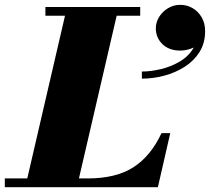

<svg xmlns="http://www.w3.org/2000/svg" viewBox="-70 -779 874 799"><path d="M578.4 -661.3Q578.4 -686.5 592.4 -708.9Q606.4 -731.3 629.6 -745.1Q652.8 -758.9 680 -758.9Q707.6 -758.9 731.2 -745.3Q754.8 -731.7 769.2 -707.1Q783.6 -682.5 783.6 -649.3Q783.6 -599.7 760.4 -562.7Q737.2 -525.7 698.6 -501.1Q660 -476.5 613.4 -464.1Q566.8 -451.7 520.4 -451.7V-481.3Q558.4 -481.3 601 -491.7Q643.6 -502.1 680 -524.1Q716.4 -546.1 736.4 -581.3Q722.8 -574.9 708.2 -571.7Q693.6 -568.5 680.4 -568.5Q633.6 -568.5 606 -595.3Q578.4 -622.1 578.4 -661.3ZM587 0H-50V-36.5H43.5L200.5 -713.5H119V-750H513.5V-713.5H415.5L258.5 -36.5H295Q413 -36.5 485.5 -83.2Q558 -130 602 -225H638.5Z"/></svg>

Font: Bodoni* 06pt Fatface
Style: Italic
Weight: 900
Italic angle: -13°
Version: Version 2.3